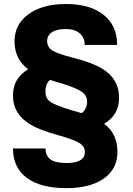

<svg xmlns="http://www.w3.org/2000/svg" viewBox="-20 -741 675 974"><path d="M584 -244.1Q584 -157.7 508.3 -113.3Q575.7 -63 575.7 29.8Q575.7 116.2 506.6 164.8Q437.5 213.4 316.4 213.4Q185.5 213.4 115.7 161.1Q45.9 108.9 45.9 12.2H210.9Q210.9 48.8 235.6 67.4Q260.3 85.9 316.4 85.9Q410.6 85.9 410.6 30.3Q410.6 2 382.6 -15.6Q354.5 -33.2 267.1 -57.6Q179.7 -82 135.3 -108.6Q90.8 -135.3 68.4 -171.6Q45.9 -208 45.9 -257.8Q45.9 -343.8 122.6 -389.6Q53.7 -441.4 53.7 -532.2Q53.7 -617.2 124.5 -668.9Q195.3 -720.7 314.5 -720.7Q436.5 -720.7 505.4 -666Q574.2 -611.3 574.2 -513.2H409.7Q409.7 -549.8 384.5 -571.8Q359.4 -593.8 314.5 -593.8Q268.1 -593.8 243.7 -577.6Q219.2 -561.5 219.2 -533.2Q219.2 -501 246.6 -484.4Q273.9 -467.8 345.2 -449.5Q416.5 -431.2 458.5 -413.1Q500.5 -395 528.1 -371.1Q555.7 -347.2 569.8 -316.2Q584 -285.2 584 -244.1ZM291.5 -318.4Q261.2 -326.2 234.4 -335.9Q210.4 -316.4 210.4 -277.3Q210.4 -244.1 232.2 -226.8Q253.9 -209.5 336.9 -183.6L394.5 -167Q421.9 -188.5 421.9 -225.6Q421.9 -255.9 395 -275.1Q368.2 -294.4 291.5 -318.4Z"/></svg>

Font: Vazir Black UI
Style: Black-UI
Weight: 900
Designer: Saber Rastikerdar
Foundry: Saber Rastikerdar
Version: Version 30.1.0